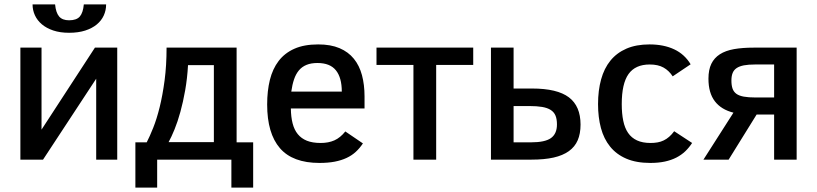

<svg xmlns="http://www.w3.org/2000/svg" viewBox="-20 -730 3737 878"><path d="M176.8 0H73.2V-512.2H169.9V-137.2L414.1 -512.2H516.1V0H419.9V-370.1ZM465.3 -710Q465.3 -683.1 454.6 -659.4Q443.8 -635.7 422.6 -618.2Q401.4 -600.6 369.6 -590.3Q337.9 -580.1 295.9 -580.1Q254.9 -580.1 223.6 -590.6Q192.4 -601.1 171.4 -618.9Q150.4 -636.7 139.6 -660.2Q128.9 -683.6 128.9 -710H231.9Q235.4 -672.4 250.2 -654.8Q265.1 -637.2 295.9 -637.2Q330.1 -637.2 345 -654.5Q359.9 -671.9 363.3 -710Z M599.1 127.9V-79.1H650.9Q664.6 -105.5 680.7 -145.8Q696.8 -186 710.2 -240.2Q723.6 -294.4 732.7 -362.5Q741.7 -430.7 741.7 -512.2H1062V-79.1H1137.7V127.9H1038.1V0H698.7V127.9ZM958 -432.1H839.8Q836.4 -371.6 826.9 -317.6Q817.4 -263.7 804.9 -218.5Q792.5 -173.3 778.1 -138.2Q763.7 -103 751 -80.1H958Z M1310.1 -233.9Q1310.5 -195.3 1318.1 -165.8Q1325.7 -136.2 1341.8 -116.5Q1357.9 -96.7 1383.5 -86.4Q1409.2 -76.2 1446.8 -76.2Q1481.9 -76.2 1509 -88.1Q1536.1 -100.1 1559.1 -128.9L1639.6 -74.2Q1625 -52.2 1606.9 -35.6Q1588.9 -19 1564.9 -7.8Q1541 3.4 1510.5 9.3Q1480 15.1 1440.9 15.1Q1318.4 15.1 1260 -52.5Q1201.7 -120.1 1201.7 -252Q1201.7 -314 1214.1 -364.5Q1226.6 -415 1254.2 -451.2Q1281.7 -487.3 1326.2 -507.1Q1370.6 -526.9 1435.1 -526.9Q1492.2 -526.9 1532.5 -509.8Q1572.8 -492.7 1598.1 -461.4Q1623.5 -430.2 1635.3 -386.2Q1647 -342.3 1647 -289.1V-233.9ZM1543 -311Q1543 -375 1516.1 -408.4Q1489.3 -441.9 1431.6 -441.9Q1402.3 -441.9 1381.6 -433.3Q1360.8 -424.8 1346.9 -408.2Q1333 -391.6 1324.7 -367.2Q1316.4 -342.8 1312 -311Z M2144 -433.1H1974.6V0H1870.6V-433.1H1701.7V-512.2H2144Z M2328.6 -325.2H2413.1Q2528.3 -325.2 2581.5 -284.9Q2634.8 -244.6 2634.8 -160.2Q2634.8 -118.7 2621.8 -88.6Q2608.9 -58.6 2581.3 -38.8Q2553.7 -19 2511.5 -9.5Q2469.2 0 2410.6 0H2225.1V-512.2H2328.6ZM2526.9 -161.1Q2526.9 -185.1 2520.3 -201.2Q2513.7 -217.3 2498.5 -227.1Q2483.4 -236.8 2459.2 -241Q2435.1 -245.1 2399.9 -245.1H2328.6V-79.1H2407.7Q2472.2 -79.1 2499.5 -98.6Q2526.9 -118.2 2526.9 -161.1Z M3145 -76.2Q3131.3 -55.2 3113.8 -38.3Q3096.2 -21.5 3073 -9.5Q3049.8 2.4 3020.3 8.8Q2990.7 15.1 2954.1 15.1Q2889.6 15.1 2844.2 -4.4Q2798.8 -23.9 2770 -59.6Q2741.2 -95.2 2728 -144.5Q2714.8 -193.8 2714.8 -253.9Q2714.8 -316.4 2728.8 -366.9Q2742.7 -417.5 2771.5 -452.9Q2800.3 -488.3 2844.7 -507.6Q2889.2 -526.9 2950.2 -526.9Q3015.1 -526.9 3063 -504.4Q3110.8 -481.9 3138.2 -436L3056.2 -380.9Q3039.1 -407.2 3014.2 -421.1Q2989.3 -435.1 2951.2 -435.1Q2885.3 -435.1 2854.2 -391.4Q2823.2 -347.7 2823.2 -253.9Q2823.2 -210.9 2830.1 -177.7Q2836.9 -144.5 2852.3 -122.1Q2867.7 -99.6 2893.1 -87.9Q2918.5 -76.2 2955.1 -76.2Q2972.2 -76.2 2987.1 -78.9Q3002 -81.5 3015.1 -87.9Q3028.3 -94.2 3040 -104.5Q3051.8 -114.7 3063 -129.9Z M3439.9 -206.1 3312 0H3196.8L3334 -214.8Q3277.8 -229 3248.8 -267.1Q3219.7 -305.2 3219.7 -370.1Q3219.7 -411.1 3232.9 -438.2Q3246.1 -465.3 3272 -481.9Q3297.9 -498.5 3336.7 -505.4Q3375.5 -512.2 3426.8 -512.2H3623V0H3520V-206.1ZM3324.7 -361.8Q3324.7 -339.8 3329.8 -325Q3335 -310.1 3347.4 -301Q3359.9 -292 3381.3 -288.1Q3402.8 -284.2 3435.1 -284.2H3520V-435.1H3432.6Q3402.3 -435.1 3381.8 -431.2Q3361.3 -427.2 3348.6 -418.7Q3335.9 -410.2 3330.3 -396.2Q3324.7 -382.3 3324.7 -361.8Z"/></svg>

Font: Lorenzo Sans Medium
Style: Regular
Weight: 500
Foundry: Intel Corporation
Version: Version 1.00; ttfautohint (v1.5)